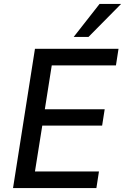

<svg xmlns="http://www.w3.org/2000/svg" viewBox="-20 -952 633 972"><path d="M46 0 157 -705H580L567 -621H242L207 -399H510L497 -316H194L157 -84H481L468 0ZM353 -765 484 -932H593L428 -765Z"/></svg>

Font: Nunito Sans 10pt SemiCondensed SemiBold
Style: Italic
Weight: 600
Width: 4
Italic angle: -9°
Designer: Vernon Adams
Foundry: Vernon Adams
Version: Version 3.101;gftools[0.9.27]